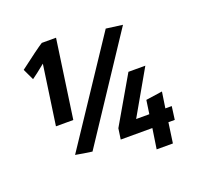

<svg xmlns="http://www.w3.org/2000/svg" viewBox="-135 -842 1138 1095"><g transform="rotate(-20 433.5 -294.5)"><path d="M286.7 -10.7Q260 -14.7 236.7 -18Q213.3 -21.3 186.7 -26.7L597.3 -644L697.3 -630.7ZM77.3 -582.7Q190.7 -669.3 226.7 -692H313.3L245.3 -217.3H140L192 -578.7Q134.7 -532 109.3 -514.7ZM737.3 -368 584 -100H664L676 -182.7L776 -197.3L761.3 -100H800L789.3 -20H750.7L733.3 102.7H634.7L653.3 -20H461.3L470.7 -85.3L634.7 -368Z"/></g></svg>

Font: Timmana
Style: Regular
Weight: 400
Designer: Appaji Ambarisha Darbha
Foundry: Andhrapradesh Society for Knowledge Networks
Version: Version 1.0.4; ttfautohint (v1.2.42-39fb)